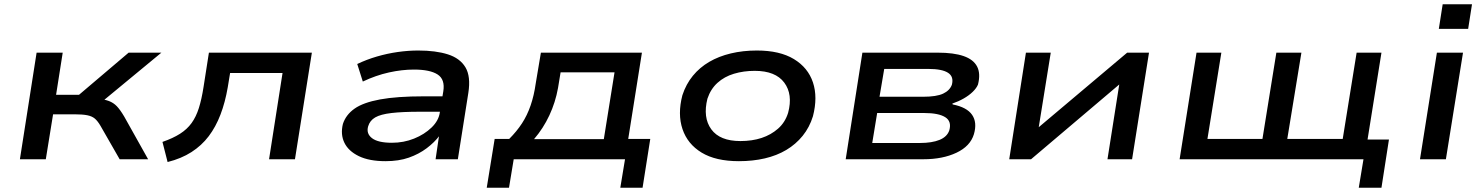

<svg xmlns="http://www.w3.org/2000/svg" viewBox="-20 -744 6926 897"><path d="M73 0 151 -498H273L242 -301H349L581 -498H734L435 -251L430 -284Q468 -280 489 -272Q510 -264 525.5 -248Q541 -232 560 -200L672 0H539L449 -157Q436 -179 423 -190Q410 -201 388 -205.5Q366 -210 327 -210H228L194 0Z M763 13 739 -81Q788 -98 821 -119Q854 -140 875 -169Q896 -198 909 -239Q922 -280 931 -338L956 -498H1437L1358 0H1237L1300 -403H1055L1044 -336Q1032 -266 1010 -208.5Q988 -151 955 -107.5Q922 -64 874.5 -33.5Q827 -3 763 13Z M1781 9Q1705 9 1656.5 -14.5Q1608 -38 1589 -77Q1570 -116 1582 -165Q1596 -208 1636.5 -236.5Q1677 -265 1755.5 -279.5Q1834 -294 1961 -294H2069L2059 -222H1943Q1860 -222 1809 -216Q1758 -210 1733 -195.5Q1708 -181 1700 -154Q1690 -120 1718 -98.5Q1746 -77 1811 -77Q1866 -77 1914.5 -96.5Q1963 -116 1996.5 -148.5Q2030 -181 2035 -220L2051 -317Q2060 -373 2024.5 -396Q1989 -419 1914 -419Q1858 -419 1797 -405.5Q1736 -392 1675 -363L1649 -445Q1693 -466 1741 -480Q1789 -494 1838 -501Q1887 -508 1934 -508Q2016 -508 2072.5 -490Q2129 -472 2154.5 -429.5Q2180 -387 2168 -310L2119 0H2015L2031 -109L2033 -110Q2010 -79 1973.5 -51.5Q1937 -24 1890 -7.5Q1843 9 1781 9Z M2254 133 2291 -95H2359Q2394 -130 2418.5 -167.5Q2443 -205 2459 -251.5Q2475 -298 2483 -355L2507 -498H2979L2915 -95H3018L2982 133H2878L2900 0H2380L2358 133ZM2475 -94H2801L2851 -406H2599L2587 -333Q2575 -266 2546.5 -205Q2518 -144 2475 -94Z M3432 9Q3324 9 3258 -31Q3192 -71 3168.5 -141Q3145 -211 3168 -299Q3185 -351 3217 -390Q3249 -429 3293.5 -455Q3338 -481 3394.5 -494.5Q3451 -508 3516 -508Q3623 -508 3689 -468Q3755 -428 3778 -359Q3801 -290 3778 -201Q3762 -149 3730 -109.5Q3698 -70 3653.5 -43.5Q3609 -17 3553 -4Q3497 9 3432 9ZM3439 -85Q3494 -85 3538 -99.5Q3582 -114 3615 -143Q3648 -172 3662 -217Q3685 -303 3644 -358Q3603 -413 3506 -413Q3454 -413 3409 -399.5Q3364 -386 3332 -357Q3300 -328 3285 -283Q3263 -195 3303 -140Q3343 -85 3439 -85Z M3931 0 4009 -498H4361Q4436 -498 4482 -482Q4528 -466 4545 -433Q4562 -400 4549 -349Q4542 -332 4524.5 -315Q4507 -298 4482.5 -284Q4458 -270 4429 -260L4431 -256Q4497 -243 4521.5 -207.5Q4546 -172 4530 -117Q4513 -61 4448.5 -30.5Q4384 0 4294 0ZM4055 -76H4278Q4334 -76 4369.5 -90.5Q4405 -105 4415 -135Q4427 -177 4396 -196.5Q4365 -216 4298 -216H4078ZM4089 -292H4293Q4355 -292 4386 -306.5Q4417 -321 4427 -348Q4437 -386 4409 -404Q4381 -422 4317 -422H4111Z M4695 0 4773 -498H4889L4831 -138H4819L5246 -498H5348L5269 0H5154L5211 -362H5224L4797 0Z M6328 133 6350 0H5491L5570 -498H5686L5621 -95H5878L5943 -498H6060L5994 -95H6253L6318 -498H6434L6369 -92H6469L6434 133Z M6702 -609 6720 -724H6857L6839 -609ZM6614 0 6693 -498H6815L6735 0Z"/></svg>

Font: Nunito Sans 7pt Expanded SemiBold
Style: Italic
Weight: 600
Width: 7
Italic angle: -9°
Designer: Vernon Adams
Foundry: Vernon Adams
Version: Version 3.101;gftools[0.9.27]